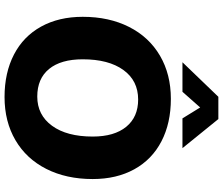

<svg xmlns="http://www.w3.org/2000/svg" viewBox="-88 -883 981 845"><g transform="rotate(90 402.5 -460.5)"><path d="M54 -334Q54 -450 98.5 -538Q143 -626 225 -674Q307 -722 415 -722Q522 -722 602 -680.5Q682 -639 725 -561Q768 -483 768 -378Q768 -262 723.5 -174Q679 -86 597 -38Q515 10 407 10Q300 10 220 -31.5Q140 -73 97 -151Q54 -229 54 -334ZM581 -378Q581 -473 538 -525.5Q495 -578 418 -578Q335 -578 288 -513Q241 -448 241 -334Q241 -238 283.5 -186Q326 -134 405 -134Q486 -134 533.5 -199Q581 -264 581 -378ZM254 -773 406 -931H504L632 -773H501L453 -851L384 -773Z"/></g></svg>

Font: Muli Black
Style: Italic
Weight: 900
Italic angle: -4.541°
Designer: Vernon Adams
Foundry: Vernon Adams
Version: Version 2.001